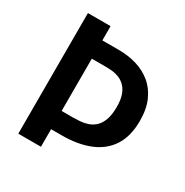

<svg xmlns="http://www.w3.org/2000/svg" viewBox="-154 -785 876 910"><g transform="rotate(30 283.5 -330.0)"><path d="M152 -96V-196H259Q273 -196 293 -197.5Q313 -199 333.5 -205.5Q354 -212 371.5 -227.5Q389 -243 399.5 -271Q410 -299 410 -343Q410 -384 400 -410Q390 -436 373.5 -451Q357 -466 338.5 -472.5Q320 -479 303 -480.5Q286 -482 274 -482H152V-582H285Q335 -582 380.5 -568.5Q426 -555 461.5 -526Q497 -497 517.5 -451Q538 -405 538 -340Q538 -257 503.5 -203Q469 -149 404.5 -122.5Q340 -96 251 -96ZM69 0V-660H193V0Z"/></g></svg>

Font: Bricolage Grotesque SemiCondensed SemiBold
Style: Regular
Weight: 600
Width: 4
Designer: Mathieu Triay
Foundry: Atelier Triay
Version: Version 1.001;gftools[0.9.33.dev8+g029e19f]